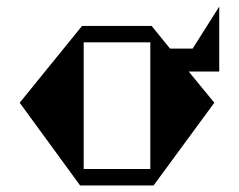

<svg xmlns="http://www.w3.org/2000/svg" viewBox="-20 -565 728 585"><path d="M648 -545V-347H555L633 -252L448 0H224L40 -252L230 -486H442L498 -417H567ZM438 -50V-436H235V-50Z"/></svg>

Font: Chokokutai
Style: Regular
Weight: 400
Designer: 108号,108go
Foundry: Font Zone 108
Version: Version 1.000; ttfautohint (v1.8.3)